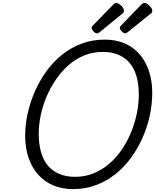

<svg xmlns="http://www.w3.org/2000/svg" viewBox="-20 -1289 1073 1328"><path d="M485 19Q410 19 349 -6.5Q288 -32 244.5 -80.5Q201 -129 177.5 -197.5Q154 -266 154 -351Q154 -424 170.5 -500.5Q187 -577 219 -651.5Q251 -726 297.5 -791.5Q344 -857 405.5 -907.5Q467 -958 542 -986.5Q617 -1015 705 -1015Q780 -1015 840.5 -989.5Q901 -964 943.5 -916Q986 -868 1009.5 -800Q1033 -732 1033 -648Q1033 -570 1016 -490.5Q999 -411 966 -336.5Q933 -262 886 -197.5Q839 -133 778 -84.5Q717 -36 643.5 -8.5Q570 19 485 19ZM500 -66Q568 -66 627 -90Q686 -114 735.5 -156.5Q785 -199 823 -255Q861 -311 887 -375Q913 -439 926.5 -505Q940 -571 940 -635Q940 -707 924 -762Q908 -817 876 -854.5Q844 -892 797.5 -911Q751 -930 690 -930Q623 -930 563.5 -906Q504 -882 455 -839Q406 -796 367.5 -740Q329 -684 302 -620.5Q275 -557 261.5 -491.5Q248 -426 248 -363Q248 -292 264 -236.5Q280 -181 311.5 -143.5Q343 -106 390 -86Q437 -66 500 -66ZM651 -1058Q640 -1058 627 -1071.5Q614 -1085 614 -1095Q614 -1099 615 -1103Q616 -1107 623 -1113L764 -1258Q769 -1263 773 -1266Q777 -1269 783 -1269Q793 -1269 806 -1260Q819 -1251 828 -1239Q837 -1227 837 -1217Q837 -1209 835 -1204Q833 -1199 822 -1191L671 -1068Q665 -1064 660 -1061Q655 -1058 651 -1058ZM847 -1058Q836 -1058 822.5 -1071.5Q809 -1085 809 -1095Q809 -1099 810 -1103Q811 -1107 818 -1113L958 -1258Q964 -1263 968.5 -1266Q973 -1269 979 -1269Q989 -1269 1001.5 -1260Q1014 -1251 1023.5 -1239Q1033 -1227 1033 -1217Q1033 -1209 1031 -1204Q1029 -1199 1018 -1191L865 -1068Q860 -1064 855.5 -1061Q851 -1058 847 -1058Z"/></svg>

Font: Playwrite US Trad
Style: Regular
Weight: 400
Designer: Veronika Burian, José Scaglione
Foundry: TypeTogether
Version: Version 1.002